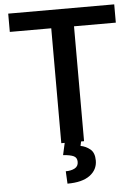

<svg xmlns="http://www.w3.org/2000/svg" viewBox="-61 -757 731 1021"><g transform="rotate(-5 304.5 -247.0)"><path d="M587.9 -710.9V-613.3H364.7V0H243.2V-613.3H22V-710.9ZM262.2 -3.9H349.6L343.8 23.4Q371.6 28.3 394.8 47.1Q418 65.9 418 107.9Q418 156.7 377.2 187Q336.4 217.3 257.3 217.3L253.9 150.9Q282.2 150.9 301.8 140.6Q321.3 130.4 321.3 106.4Q321.3 84 303.7 75.4Q286.1 66.9 247.1 64Z"/></g></svg>

Font: Vazirmatn RD Medium
Style: Regular
Weight: 500
Designer: Saber Rastikerdar
Foundry: Saber Rastikerdar
Version: Version 33.003